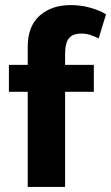

<svg xmlns="http://www.w3.org/2000/svg" viewBox="-20 -735 437 755"><path d="M258 -715Q297 -715 333.5 -705Q370 -695 397 -679L368 -584Q352 -592 335.5 -597.5Q319 -603 299 -603Q267 -603 251.5 -585Q236 -567 236 -523V-480H349V-374H236V0H89V-374H15V-480H89V-551Q89 -632 136 -673.5Q183 -715 258 -715Z"/></svg>

Font: Mukta Mahee ExtraBold
Style: Regular
Weight: 800
Designer: Shuchita Grover, Noopur Datye, Girish Dalvi, Yashodeep Gholap
Foundry: Ek Type
Version: Version 2.538;PS 1.000;hotconv 16.6.51;makeotf.lib2.5.65220;